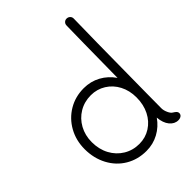

<svg xmlns="http://www.w3.org/2000/svg" viewBox="-254 -1014 1152 1152"><g transform="rotate(-45 321.5 -438.0)"><path d="M603 -12Q603 1 593 8Q583 15 569 15Q537 15 514.5 -12.5Q492 -40 488 -88Q456 -42 408 -16Q360 10 303 10Q230 10 172 -24.5Q114 -59 81 -121Q48 -183 48 -260Q48 -334 81.5 -394Q115 -454 173 -488.5Q231 -523 303 -523Q361 -523 409.5 -496.5Q458 -470 490 -423Q494 -785 496 -861Q496 -874 504.5 -882.5Q513 -891 525 -891Q538 -891 547 -882.5Q556 -874 556 -861Q553 -754 548 -236L547 -108Q547 -90 556.5 -69Q566 -48 577 -42Q590 -34 596.5 -27.5Q603 -21 603 -12ZM488 -260Q488 -318 464 -364Q440 -410 397.5 -436.5Q355 -463 303 -463Q248 -463 203.5 -436.5Q159 -410 133.5 -363.5Q108 -317 108 -260Q108 -199 133.5 -151.5Q159 -104 203.5 -77Q248 -50 303 -50Q355 -50 397.5 -77Q440 -104 464 -151.5Q488 -199 488 -260Z"/></g></svg>

Font: Tsukimi Rounded
Style: Regular
Weight: 400
Designer: Takashi Funayama
Foundry: Takashi Funayama
Version: Version 1.032; ttfautohint (v1.8.3)